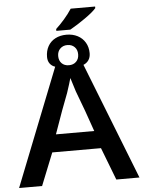

<svg xmlns="http://www.w3.org/2000/svg" viewBox="-64 -1007 789 1056"><g transform="rotate(-5 330.5 -479.0)"><path d="M213.9 -704.6Q213.9 -738.3 228.3 -763.9Q242.7 -789.6 269.3 -803.5Q295.9 -817.4 330.6 -817.4Q365.2 -817.4 392.1 -803.5Q418.9 -789.6 434.1 -763.9Q449.2 -738.3 449.2 -705.1Q449.2 -682.6 438.7 -667Q428.2 -651.4 409.7 -644L662.6 0H534.7L465.8 -179.2H196.8L125 0H-2L253.9 -647.5Q235.4 -653.3 224.6 -668Q213.9 -682.6 213.9 -704.6ZM355 -502.9Q343.8 -536.6 331.5 -578.1Q324.2 -550.8 306.6 -498Q276.4 -421.9 225.6 -276.4H437Q397 -394 355 -502.9ZM385.7 -704.6Q385.7 -730 370.4 -745.1Q355 -760.3 330.6 -760.3Q306.6 -760.3 291 -744.9Q275.4 -729.5 275.4 -704.6Q275.4 -679.2 290.3 -664.1Q305.2 -648.9 330.6 -648.9Q355 -648.9 370.4 -664.1Q385.7 -679.2 385.7 -704.6ZM366.7 -958H501.5V-949.2Q484.4 -928.7 438.7 -896.7Q393.1 -864.7 354.5 -843.3H277.3V-853.5Q300.8 -875 324.7 -902.6Q348.6 -930.2 366.7 -958Z"/></g></svg>

Font: Viking Open Sans Light
Style: Bold
Weight: 600
Foundry: Ascender Corporation
Version: Version 2.001